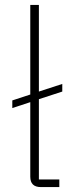

<svg xmlns="http://www.w3.org/2000/svg" viewBox="-20 -760 301 780"><path d="M221 0H146Q103 0 103 -42V-345L30 -321V-352L103 -376V-740H138V-388L233 -419V-388L138 -357V-31H221Z"/></svg>

Font: IBM Plex Sans Thai ExtLt
Style: Regular
Weight: 200
Designer: Mike Abbink, Paul van der Laan, Pieter van Rosmalen, Ben Mitchell, Mark Frömberg
Foundry: Bold Monday
Version: Version 1.2